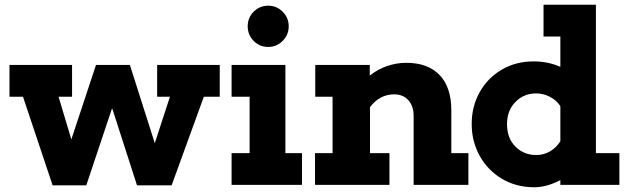

<svg xmlns="http://www.w3.org/2000/svg" viewBox="-20 -780 2663 810"><path d="M907 -506V-372H840L704 2H558L454 -321H452L344 2H202L77 -372H20V-506H284V-372H227L281 -192L385 -506H528L633 -176L697 -372H643V-506Z M1025 -669Q1025 -705 1050 -730.5Q1075 -756 1112 -756Q1147 -756 1172.5 -730.5Q1198 -705 1198 -669Q1198 -633 1172.5 -607.5Q1147 -582 1112 -582Q1075 -582 1050 -607.5Q1025 -633 1025 -669ZM1184 -134H1254V0H957V-134H1033V-372H957V-506H1184Z M1956 -134V0H1725V-291Q1725 -333 1702.5 -357.5Q1680 -382 1643 -382Q1582 -382 1541 -328V-134H1623V0H1309V-134H1383V-372H1310V-506H1540V-461Q1572 -487 1612 -501Q1652 -515 1694 -515Q1785 -515 1834.5 -463.5Q1884 -412 1884 -315V-134Z M2593 -134V0H2344V-20Q2286 10 2234 10Q2158 10 2098 -25.5Q2038 -61 2004 -122Q1970 -183 1970 -257Q1970 -331 2003.5 -391Q2037 -451 2096.5 -486Q2156 -521 2231 -521Q2292 -521 2344 -498V-626H2273V-760H2494V-134ZM2344 -184V-332Q2328 -357 2300 -371.5Q2272 -386 2242 -386Q2190 -386 2154.5 -350Q2119 -314 2119 -256Q2119 -197 2154.5 -161.5Q2190 -126 2242 -126Q2274 -126 2300.5 -141.5Q2327 -157 2344 -184Z"/></svg>

Font: Arvo
Style: Bold
Weight: 700
Designer: Anton Koovit (Cyrillic Expansion: Cyreal)
Foundry: Anton Koovit, Yassin Baggar
Version: Version 3.000